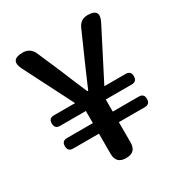

<svg xmlns="http://www.w3.org/2000/svg" viewBox="-168 -838 906 960"><g transform="rotate(-30 285.0 -358.0)"><path d="M285 0Q227 0 227 -57V-174H78Q48 -174 48 -205Q48 -235 78 -235H227V-305H78Q48 -305 48 -336Q48 -366 78 -366H200L57 -647Q21 -716 99 -716Q142 -716 160 -676L220 -537Q230 -514 249 -467Q271 -414 283 -387H288Q299 -411 318 -457Q341 -511 353 -537L415 -677Q432 -716 474 -716Q548 -716 514 -649L369 -366H492Q522 -366 522 -336Q522 -305 492 -305H342V-235H492Q522 -235 522 -205Q522 -174 492 -174H432H342V-57Q342 0 285 0Z"/></g></svg>

Font: GenSenRounded TW M
Style: Regular
Weight: 500
Version: Version 1.501;PS 1;hotconv 16.6.51;makeotf.lib2.5.65220